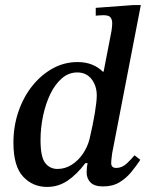

<svg xmlns="http://www.w3.org/2000/svg" viewBox="-20 -725 592 758"><path d="M166 13Q109 13 71 -28Q33 -69 33 -162Q33 -227 53 -285Q73 -343 108 -386.5Q143 -430 188.5 -455Q234 -480 286 -480Q318 -480 343 -470Q368 -460 386 -442H389L420 -602Q420 -602 421.5 -613Q423 -624 423 -634Q423 -647 416.5 -656Q410 -665 388 -665Q379 -665 368.5 -664Q358 -663 358 -663V-694L506 -705H536L423 -121Q423 -121 421 -105.5Q419 -90 419 -81Q419 -62 439 -62Q462 -62 481 -80Q500 -98 511 -112L534 -94Q518 -70 498.5 -46Q479 -22 452 -5.5Q425 11 387 11Q353 11 337.5 -4.5Q322 -20 322 -45Q322 -53 323 -63Q324 -73 326 -81H317Q283 -36 246.5 -11.5Q210 13 166 13ZM207 -58Q237 -58 263 -74.5Q289 -91 307 -117.5Q325 -144 333 -174Q347 -233 354.5 -279Q362 -325 362 -348Q362 -386 341.5 -412.5Q321 -439 285 -439Q251 -439 224 -415.5Q197 -392 178.5 -353.5Q160 -315 150 -267.5Q140 -220 140 -172Q140 -105 158.5 -81.5Q177 -58 207 -58Z"/></svg>

Font: STIX Two Text Medium
Style: Italic
Weight: 500
Italic angle: -12°
Designer: Ross Mills, John Hudson & Paul Hanslow, Tiro Typeworks Ltd; with prior portions MicroPress Inc. and Coen Hoffman, Elsevi
Foundry: Tiro Typeworks Ltd
Version: Version 2.13 b171